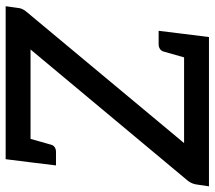

<svg xmlns="http://www.w3.org/2000/svg" viewBox="-60 -699 759 679"><g transform="rotate(90 319.5 -359.5)"><path d="M2 0 8 -43Q9 -59 22 -74L486 -631H100L111 -719H639L633 -679Q631 -659 619 -644L155 -88H554L543 0ZM464 -63 491 -158Q493 -168 500 -173Q507 -178 517 -178H565L554 -88ZM190 -656 163 -561Q161 -551 153.5 -546Q146 -541 137 -541H89L100 -631Z"/></g></svg>

Font: Aleo Medium
Style: Italic
Weight: 500
Italic angle: -7°
Designer: Alessio Laiso
Foundry: Alessio Laiso
Version: Version 2.001;gftools[0.9.29]